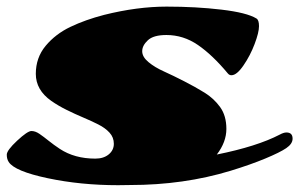

<svg xmlns="http://www.w3.org/2000/svg" viewBox="-37 -538 900 578"><path d="M354.5 19Q342.3 19.5 318.4 19.5Q206.1 19.5 106.7 -1.5Q7.3 -22.5 -10.7 -50.3Q-16.6 -59.1 -16.6 -72.3Q-16.6 -85.4 14.6 -114.5Q45.9 -143.6 57.6 -143.6Q69.3 -143.6 81.8 -135Q94.2 -126.5 109.4 -114.3Q124.5 -102.1 143.1 -89.8Q187.5 -60.5 250 -60.5Q274.9 -60.5 290.3 -73.2Q305.7 -85.9 305.7 -105.2Q305.7 -124.5 292.7 -138.7Q279.8 -152.8 259 -163.3Q238.3 -173.8 213.4 -184.3Q188.5 -194.8 163.3 -207.3Q138.2 -219.7 117.2 -234.4Q70.8 -267.1 70.8 -315.7Q70.8 -364.3 100.3 -399.9Q129.9 -435.5 174.8 -457Q219.7 -478.5 276.4 -493.2Q376 -518.1 464.6 -518.1Q553.2 -518.1 629.6 -509Q706.1 -500 734.9 -482.4Q742.7 -478 742.7 -459.2Q742.7 -440.4 729.5 -405.5Q716.3 -370.6 696 -341.1Q675.8 -311.5 659.7 -311.5Q653.3 -311.5 648.9 -316.9Q602.5 -372.6 558.8 -402.6Q515.1 -432.6 463.9 -432.6Q424.8 -432.6 408 -416.7Q391.1 -400.9 391.1 -383.8Q391.1 -366.7 409.9 -351.1Q428.7 -335.4 456.8 -322.8Q484.9 -310.1 517.8 -293.2Q550.8 -276.4 578.9 -259Q606.9 -241.7 625.7 -215.6Q644.5 -189.5 644.5 -149.9Q644.5 -110.4 615.7 -72.8Q736.8 -97.2 805.2 -132.8Q816.9 -139.2 825.2 -139.2Q843.8 -139.2 843.8 -120.6Q843.8 -105 824.7 -92Q805.7 -79.1 761.7 -60.8Q717.8 -42.5 657.2 -23.9Q516.1 19 354.5 19Z"/></svg>

Font: Sonsie One
Style: Regular
Weight: 400
Designer: Riccardo De Franceschi
Foundry: Sorkin Type Co
Version: Version 1.003